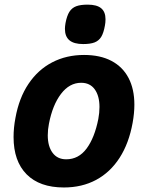

<svg xmlns="http://www.w3.org/2000/svg" viewBox="-20 -796 640 828"><path d="M38.5 -205Q38.5 -245 46.5 -287Q62 -373.5 103 -434.5Q144 -495.5 205.2 -527.2Q266.5 -559 342.5 -559Q412 -559 460.5 -533.5Q509 -508 534.2 -460Q559.5 -412 559.5 -344.5Q559.5 -308 552 -266.5Q536 -178 495.8 -115.5Q455.5 -53 394.5 -20.2Q333.5 12.5 255.5 12.5Q151 12.5 94.8 -44.2Q38.5 -101 38.5 -205ZM404 -283Q409 -309.5 409 -334.5Q409 -382.5 388.5 -410.8Q368 -439 330 -439Q279.5 -439 243 -391Q206.5 -343 191 -262Q186 -237 186 -212.5Q186 -165 206.8 -137Q227.5 -109 265.5 -109Q319 -109 353.5 -155.5Q388 -202 404 -283ZM260 -671.5Q260 -681.5 262.5 -696.5Q268.5 -728 279.2 -745Q290 -762 308.5 -769Q327 -776 358 -776Q397.5 -776 416.2 -760.5Q435 -745 435 -713Q435 -698.5 432.5 -686Q427 -654.5 416.8 -637.5Q406.5 -620.5 388.2 -613.2Q370 -606 338.5 -606Q299 -606 279.5 -622.2Q260 -638.5 260 -671.5Z"/></svg>

Font: JuliaMono ExtraBold
Style: Italic
Weight: 800
Italic angle: -9°
Monospace: yes
Designer: cormullion
Foundry: corm
Version: Version 0.057; ttfautohint (v1.8.4)